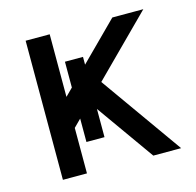

<svg xmlns="http://www.w3.org/2000/svg" viewBox="-81 -592 691 677"><g transform="rotate(-15 264.5 -254.0)"><path d="M183.1 -400.4V-107.4H249V-400.4ZM203.6 -274.4 398.4 0H500L256.8 -342.8ZM156.2 -166 498 -507.8Q487.3 -507.8 472.4 -507.8Q457.5 -507.8 441.4 -507.8Q425.3 -507.8 410.6 -507.8Q396 -507.8 384.8 -507.8L156.2 -279.3V-507.8H68.4V0H156.2Z"/></g></svg>

Font: Giphurs SC
Style: Regular
Weight: 400
Version: Version 0.920